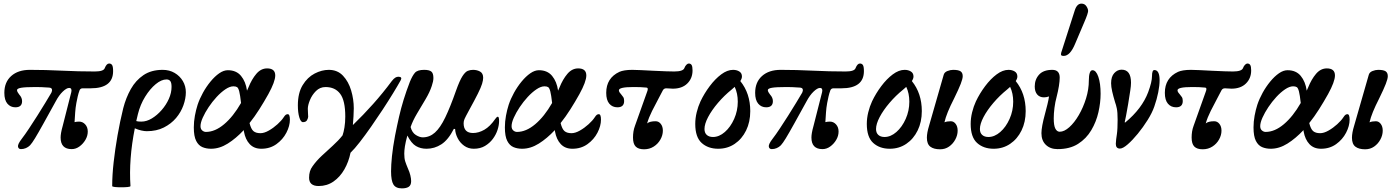

<svg xmlns="http://www.w3.org/2000/svg" viewBox="-20 -811 7708 1061"><path d="M96 13Q82 13 79.5 -0.5Q77 -14 101 -45Q118 -67 140.5 -101Q163 -135 186.5 -172Q210 -209 230.5 -243Q251 -277 264 -299Q269 -309 267 -317.5Q265 -326 251 -327Q224 -329 208 -329.5Q192 -330 175 -330Q120 -330 97 -326Q74 -322 74 -313Q74 -307 78.5 -300Q83 -293 86 -289Q95 -279 98.5 -270Q102 -261 102 -252Q102 -218 65 -218Q38 -218 21 -238Q4 -258 4 -298Q4 -357 42 -391Q80 -425 145 -425Q231 -425 322 -420.5Q413 -416 504 -416Q553 -416 559 -435Q569 -460 583 -460Q594 -460 599.5 -451.5Q605 -443 605 -418Q605 -323 481 -323H437Q425 -323 420 -313Q413 -294 409.5 -278Q406 -262 402 -242Q397 -214 395.5 -190Q394 -166 392 -136Q403 -139 417 -139Q437 -139 451 -123.5Q465 -108 465 -84Q465 -60 452 -38Q439 -16 419 -1.5Q399 13 376 13Q315 13 315 -51Q315 -62 317.5 -77Q320 -92 327 -117L374 -302Q379 -325 362 -325Q348 -325 327 -305Q306 -285 288 -251L220 -128Q190 -74 173.5 -47Q157 -20 146 -8Q136 2 123 7.5Q110 13 96 13Z M600 217Q600 157 608 85.5Q616 14 629.5 -63Q643 -140 661 -213Q676 -271 703 -319Q730 -367 773 -396Q816 -425 879 -425Q916 -425 945 -408Q974 -391 990.5 -363Q1007 -335 1007 -301Q1007 -267 993.5 -229Q980 -191 953 -159Q926 -127 885.5 -106.5Q845 -86 791 -86Q778 -86 760.5 -90Q743 -94 725 -102Q691 69 701 217Q701 221 685.5 222.5Q670 224 650.5 224Q631 224 615.5 222.5Q600 221 600 217ZM742 -180Q737 -161 733 -142Q741 -139 761 -139Q790 -139 819 -156.5Q848 -174 873 -202.5Q898 -231 913 -264.5Q928 -298 928 -331Q928 -354 921 -363Q914 -372 900 -372Q872 -372 840.5 -346Q809 -320 782 -276.5Q755 -233 742 -180Z M1146 11Q1120 11 1098.5 2Q1077 -7 1064 -32.5Q1051 -58 1051 -107Q1051 -139 1057 -171.5Q1063 -204 1072 -232Q1083 -265 1101.5 -298.5Q1120 -332 1143.5 -360.5Q1167 -389 1191.5 -406Q1216 -423 1239 -423Q1286 -423 1312 -391.5Q1338 -360 1345 -310Q1349 -319 1353 -328Q1371 -373 1396.5 -403Q1422 -433 1456 -433Q1501 -433 1501 -394Q1501 -360 1463 -291Q1439 -248 1413 -207Q1387 -166 1359 -131Q1367 -98 1380.5 -86.5Q1394 -75 1419 -75Q1440 -75 1465.5 -89.5Q1491 -104 1513.5 -124.5Q1536 -145 1547 -162Q1554 -173 1559 -176.5Q1564 -180 1570 -180Q1582 -180 1582 -150Q1582 -115 1562.5 -77.5Q1543 -40 1507.5 -14.5Q1472 11 1424 11Q1384 11 1360 -14.5Q1336 -40 1328 -84Q1328 -86 1327 -92Q1284 -46 1238.5 -17.5Q1193 11 1146 11ZM1088 -114Q1088 -98 1097.5 -90Q1107 -82 1118 -82Q1168 -82 1218.5 -124.5Q1269 -167 1312 -242Q1307 -287 1302 -306Q1297 -325 1290 -329.5Q1283 -334 1270 -334Q1250 -334 1225.5 -317.5Q1201 -301 1177 -275Q1153 -249 1133 -219Q1113 -189 1100.5 -161Q1088 -133 1088 -114Z M1741 217Q1688 217 1688 171Q1688 133 1707 108Q1728 78 1758 50Q1788 22 1819 -6Q1850 -34 1873 -63Q1879 -80 1883.5 -107Q1888 -134 1888 -167Q1888 -255 1860 -292.5Q1832 -330 1779 -330Q1748 -330 1726 -308Q1704 -286 1692.5 -257.5Q1681 -229 1681 -210Q1681 -191 1682 -185Q1683 -179 1683 -166Q1683 -159 1677 -147.5Q1671 -136 1654 -136Q1642 -136 1634 -162.5Q1626 -189 1626 -229Q1626 -297 1652.5 -340.5Q1679 -384 1718.5 -404.5Q1758 -425 1797 -425Q1845 -425 1875.5 -392.5Q1906 -360 1920.5 -311Q1935 -262 1935 -212Q1935 -193 1933.5 -169Q1932 -145 1930 -120Q1988 -176 2042 -236.5Q2096 -297 2145 -363Q2156 -377 2164.5 -382Q2173 -387 2181 -387Q2205 -387 2194 -367Q2178 -338 2152 -295.5Q2126 -253 2094.5 -205Q2063 -157 2030.5 -110.5Q1998 -64 1968.5 -26Q1939 12 1917 33Q1907 83 1883 125Q1859 167 1823 192Q1787 217 1741 217Z M2201 230Q2167 230 2154 208.5Q2141 187 2141 136Q2141 101 2146 52Q2151 3 2163 -61Q2174 -117 2185 -165Q2196 -213 2210.5 -260Q2225 -307 2245 -359Q2259 -393 2273 -409Q2287 -425 2324 -425Q2351 -425 2363 -416Q2375 -407 2375 -380Q2375 -362 2366 -336Q2355 -302 2331.5 -262.5Q2308 -223 2284.5 -183.5Q2261 -144 2249 -109Q2257 -78 2278 -65Q2299 -52 2316 -52Q2354 -52 2383.5 -78.5Q2413 -105 2440.5 -162Q2468 -219 2500 -310Q2520 -366 2535.5 -390Q2551 -414 2565 -419.5Q2579 -425 2594 -425Q2616 -425 2633 -415.5Q2650 -406 2650 -381Q2650 -368 2644 -348Q2638 -328 2620.5 -293Q2603 -258 2570 -198Q2552 -165 2547 -153.5Q2542 -142 2542 -130Q2542 -76 2594 -76Q2625 -76 2656.5 -94Q2688 -112 2717 -154Q2725 -166 2731 -166Q2738 -166 2738 -142Q2738 -120 2729.5 -93.5Q2721 -67 2703.5 -43.5Q2686 -20 2660 -4.5Q2634 11 2598 11Q2568 11 2545 -5.5Q2522 -22 2509 -47.5Q2496 -73 2495 -98L2488 -99Q2457 -38 2419 -13.5Q2381 11 2337 11Q2304 11 2278.5 -4Q2253 -19 2231 -62Q2221 -25 2217.5 -2Q2214 21 2214 38Q2214 64 2219 80Q2224 96 2235 122Q2243 139 2247.5 157.5Q2252 176 2252 190Q2252 212 2239 221Q2226 230 2201 230Z M2865 11Q2839 11 2817.5 2Q2796 -7 2783 -32.5Q2770 -58 2770 -107Q2770 -139 2776 -171.5Q2782 -204 2791 -232Q2802 -265 2820.5 -298.5Q2839 -332 2862.5 -360.5Q2886 -389 2910.5 -406Q2935 -423 2958 -423Q3005 -423 3031 -391.5Q3057 -360 3064 -310Q3068 -319 3072 -328Q3090 -373 3115.5 -403Q3141 -433 3175 -433Q3220 -433 3220 -394Q3220 -360 3182 -291Q3158 -248 3132 -207Q3106 -166 3078 -131Q3086 -98 3099.5 -86.5Q3113 -75 3138 -75Q3159 -75 3184.5 -89.5Q3210 -104 3232.5 -124.5Q3255 -145 3266 -162Q3273 -173 3278 -176.5Q3283 -180 3289 -180Q3301 -180 3301 -150Q3301 -115 3281.5 -77.5Q3262 -40 3226.5 -14.5Q3191 11 3143 11Q3103 11 3079 -14.5Q3055 -40 3047 -84Q3047 -86 3046 -92Q3003 -46 2957.5 -17.5Q2912 11 2865 11ZM2807 -114Q2807 -98 2816.5 -90Q2826 -82 2837 -82Q2887 -82 2937.5 -124.5Q2988 -167 3031 -242Q3026 -287 3021 -306Q3016 -325 3009 -329.5Q3002 -334 2989 -334Q2969 -334 2944.5 -317.5Q2920 -301 2896 -275Q2872 -249 2852 -219Q2832 -189 2819.5 -161Q2807 -133 2807 -114Z M3539 14Q3508 14 3493 -1Q3478 -16 3478 -51Q3478 -68 3480.5 -84Q3483 -100 3489 -116L3556 -304Q3565 -326 3552 -327Q3532 -329 3517.5 -329.5Q3503 -330 3479 -330Q3400 -330 3400 -312Q3400 -306 3404.5 -299.5Q3409 -293 3413 -289Q3419 -282 3424 -274.5Q3429 -267 3429 -253Q3429 -218 3392 -218Q3364 -218 3347 -238Q3330 -258 3330 -298Q3330 -380 3403 -414Q3414 -419 3432 -422Q3450 -425 3474 -425Q3492 -425 3521.5 -423.5Q3551 -422 3591 -420Q3632 -418 3660.5 -417Q3689 -416 3706 -416Q3755 -416 3762 -435Q3766 -446 3773 -453Q3780 -460 3786 -460Q3797 -460 3802 -451.5Q3807 -443 3807 -422Q3807 -378 3778 -349.5Q3749 -321 3698 -321Q3688 -321 3680 -322Q3672 -323 3662 -323Q3649 -323 3643 -312L3622 -272Q3602 -235 3583.5 -198Q3565 -161 3556 -129Q3570 -141 3603 -141Q3620 -141 3631.5 -126.5Q3643 -112 3643 -89Q3643 -64 3629.5 -40Q3616 -16 3592.5 -1Q3569 14 3539 14Z M3949 11Q3893 11 3857.5 -21Q3822 -53 3822 -126Q3822 -158 3830 -190.5Q3838 -223 3851 -251Q3872 -295 3902 -335Q3932 -375 3965.5 -400Q3999 -425 4031 -425Q4051 -425 4065.5 -416Q4080 -407 4080 -388Q4080 -377 4071 -363Q4126 -295 4126 -197Q4126 -137 4103 -90Q4080 -43 4040 -16Q4000 11 3949 11ZM3873 -98Q3873 -77 3885.5 -65.5Q3898 -54 3920 -54Q3954 -54 3985.5 -81.5Q4017 -109 4037 -154Q4057 -199 4057 -249Q4057 -295 4040 -331Q4033 -324 4023 -316Q3982 -283 3947.5 -242.5Q3913 -202 3893 -164Q3873 -126 3873 -98Z M4245 13Q4231 13 4228.5 -0.5Q4226 -14 4250 -45Q4267 -67 4289.5 -101Q4312 -135 4335.5 -172Q4359 -209 4379.5 -243Q4400 -277 4413 -299Q4418 -309 4416 -317.5Q4414 -326 4400 -327Q4373 -329 4357 -329.5Q4341 -330 4324 -330Q4269 -330 4246 -326Q4223 -322 4223 -313Q4223 -307 4227.5 -300Q4232 -293 4235 -289Q4244 -279 4247.5 -270Q4251 -261 4251 -252Q4251 -218 4214 -218Q4187 -218 4170 -238Q4153 -258 4153 -298Q4153 -357 4191 -391Q4229 -425 4294 -425Q4380 -425 4471 -420.5Q4562 -416 4653 -416Q4702 -416 4708 -435Q4718 -460 4732 -460Q4743 -460 4748.5 -451.5Q4754 -443 4754 -418Q4754 -323 4630 -323H4586Q4574 -323 4569 -313Q4562 -294 4558.5 -278Q4555 -262 4551 -242Q4546 -214 4544.5 -190Q4543 -166 4541 -136Q4552 -139 4566 -139Q4586 -139 4600 -123.5Q4614 -108 4614 -84Q4614 -60 4601 -38Q4588 -16 4568 -1.5Q4548 13 4525 13Q4464 13 4464 -51Q4464 -62 4466.5 -77Q4469 -92 4476 -117L4523 -302Q4528 -325 4511 -325Q4497 -325 4476 -305Q4455 -285 4437 -251L4369 -128Q4339 -74 4322.5 -47Q4306 -20 4295 -8Q4285 2 4272 7.5Q4259 13 4245 13Z M4897 11Q4841 11 4805.5 -21Q4770 -53 4770 -126Q4770 -158 4778 -190.5Q4786 -223 4799 -251Q4820 -295 4850 -335Q4880 -375 4913.5 -400Q4947 -425 4979 -425Q4999 -425 5013.5 -416Q5028 -407 5028 -388Q5028 -377 5019 -363Q5074 -295 5074 -197Q5074 -137 5051 -90Q5028 -43 4988 -16Q4948 11 4897 11ZM4821 -98Q4821 -77 4833.5 -65.5Q4846 -54 4868 -54Q4902 -54 4933.5 -81.5Q4965 -109 4985 -154Q5005 -199 5005 -249Q5005 -295 4988 -331Q4981 -324 4971 -316Q4930 -283 4895.5 -242.5Q4861 -202 4841 -164Q4821 -126 4821 -98Z M5175 14Q5140 14 5121 -0.5Q5102 -15 5102 -50Q5102 -77 5114 -116L5195 -398Q5199 -412 5215.5 -418.5Q5232 -425 5247 -425Q5276 -425 5288 -417Q5300 -409 5300 -390Q5300 -376 5289 -347.5Q5278 -319 5252 -266Q5231 -225 5218 -193Q5205 -161 5199 -135Q5213 -141 5234 -141Q5250 -141 5261 -126.5Q5272 -112 5272 -89Q5272 -64 5259 -40Q5246 -16 5224.5 -1Q5203 14 5175 14Z M5471 11Q5415 11 5379.5 -21Q5344 -53 5344 -126Q5344 -158 5352 -190.5Q5360 -223 5373 -251Q5394 -295 5424 -335Q5454 -375 5487.5 -400Q5521 -425 5553 -425Q5573 -425 5587.5 -416Q5602 -407 5602 -388Q5602 -377 5593 -363Q5648 -295 5648 -197Q5648 -137 5625 -90Q5602 -43 5562 -16Q5522 11 5471 11ZM5395 -98Q5395 -77 5407.5 -65.5Q5420 -54 5442 -54Q5476 -54 5507.5 -81.5Q5539 -109 5559 -154Q5579 -199 5579 -249Q5579 -295 5562 -331Q5555 -324 5545 -316Q5504 -283 5469.5 -242.5Q5435 -202 5415 -164Q5395 -126 5395 -98Z M5824 13Q5784 13 5759.5 -10.5Q5735 -34 5735 -75Q5735 -110 5755 -183Q5762 -209 5768 -233.5Q5774 -258 5777 -278Q5762 -273 5749 -273Q5725 -273 5711.5 -289Q5698 -305 5698 -333Q5698 -372 5722 -398.5Q5746 -425 5795 -425Q5836 -425 5836 -382Q5836 -363 5831.5 -335Q5827 -307 5819 -276Q5811 -247 5807 -215Q5803 -183 5803 -157Q5803 -117 5812 -100Q5821 -83 5836 -83Q5861 -83 5889 -108Q5917 -133 5941.5 -175Q5966 -217 5981.5 -267Q5997 -317 5997 -367Q5997 -393 6002 -408Q6007 -423 6017 -423Q6037 -423 6049.5 -386.5Q6062 -350 6062 -293Q6062 -244 6050 -191Q6038 -138 6010.5 -91.5Q5983 -45 5937.5 -16Q5892 13 5824 13ZM5858 -502Q5843 -502 5843 -510Q5843 -516 5844 -519L5919 -753Q5931 -791 5956 -791Q5974 -791 5983.5 -776.5Q5993 -762 5993 -750Q5993 -745 5988 -729.5Q5983 -714 5970 -684L5922 -571Q5894 -502 5858 -502Z M6169 10Q6146 10 6146 -16Q6146 -26 6148 -41.5Q6150 -57 6152 -70Q6154 -83 6155 -104Q6156 -125 6156 -150Q6156 -191 6151.5 -212Q6147 -233 6142 -246Q6132 -279 6126 -305.5Q6120 -332 6120 -351Q6120 -388 6137.5 -407Q6155 -426 6178 -426Q6230 -426 6230 -354Q6230 -337 6226 -311Q6222 -285 6214 -235Q6208 -201 6203 -173.5Q6198 -146 6195 -135L6198 -134Q6291 -211 6325 -302Q6346 -359 6346 -390Q6346 -424 6359 -424Q6388 -424 6388 -367Q6388 -339 6380.5 -301Q6373 -263 6359 -223Q6347 -188 6322 -148Q6297 -108 6267.5 -72Q6238 -36 6211.5 -13Q6185 10 6169 10Z M6626 14Q6595 14 6580 -1Q6565 -16 6565 -51Q6565 -68 6567.5 -84Q6570 -100 6576 -116L6643 -304Q6652 -326 6639 -327Q6619 -329 6604.5 -329.5Q6590 -330 6566 -330Q6487 -330 6487 -312Q6487 -306 6491.5 -299.5Q6496 -293 6500 -289Q6506 -282 6511 -274.5Q6516 -267 6516 -253Q6516 -218 6479 -218Q6451 -218 6434 -238Q6417 -258 6417 -298Q6417 -380 6490 -414Q6501 -419 6519 -422Q6537 -425 6561 -425Q6579 -425 6608.5 -423.5Q6638 -422 6678 -420Q6719 -418 6747.5 -417Q6776 -416 6793 -416Q6842 -416 6849 -435Q6853 -446 6860 -453Q6867 -460 6873 -460Q6884 -460 6889 -451.5Q6894 -443 6894 -422Q6894 -378 6865 -349.5Q6836 -321 6785 -321Q6775 -321 6767 -322Q6759 -323 6749 -323Q6736 -323 6730 -312L6709 -272Q6689 -235 6670.5 -198Q6652 -161 6643 -129Q6657 -141 6690 -141Q6707 -141 6718.5 -126.5Q6730 -112 6730 -89Q6730 -64 6716.5 -40Q6703 -16 6679.5 -1Q6656 14 6626 14Z M7002 11Q6976 11 6954.5 2Q6933 -7 6920 -32.5Q6907 -58 6907 -107Q6907 -139 6913 -171.5Q6919 -204 6928 -232Q6939 -265 6957.5 -298.5Q6976 -332 6999.5 -360.5Q7023 -389 7047.5 -406Q7072 -423 7095 -423Q7142 -423 7168 -391.5Q7194 -360 7201 -310Q7205 -319 7209 -328Q7227 -373 7252.5 -403Q7278 -433 7312 -433Q7357 -433 7357 -394Q7357 -360 7319 -291Q7295 -248 7269 -207Q7243 -166 7215 -131Q7223 -98 7236.5 -86.5Q7250 -75 7275 -75Q7296 -75 7321.5 -89.5Q7347 -104 7369.5 -124.5Q7392 -145 7403 -162Q7410 -173 7415 -176.5Q7420 -180 7426 -180Q7438 -180 7438 -150Q7438 -115 7418.5 -77.5Q7399 -40 7363.5 -14.5Q7328 11 7280 11Q7240 11 7216 -14.5Q7192 -40 7184 -84Q7184 -86 7183 -92Q7140 -46 7094.5 -17.5Q7049 11 7002 11ZM6944 -114Q6944 -98 6953.5 -90Q6963 -82 6974 -82Q7024 -82 7074.5 -124.5Q7125 -167 7168 -242Q7163 -287 7158 -306Q7153 -325 7146 -329.5Q7139 -334 7126 -334Q7106 -334 7081.5 -317.5Q7057 -301 7033 -275Q7009 -249 6989 -219Q6969 -189 6956.5 -161Q6944 -133 6944 -114Z M7524 14Q7489 14 7470 -0.5Q7451 -15 7451 -50Q7451 -77 7463 -116L7544 -398Q7548 -412 7564.5 -418.5Q7581 -425 7596 -425Q7625 -425 7637 -417Q7649 -409 7649 -390Q7649 -376 7638 -347.5Q7627 -319 7601 -266Q7580 -225 7567 -193Q7554 -161 7548 -135Q7562 -141 7583 -141Q7599 -141 7610 -126.5Q7621 -112 7621 -89Q7621 -64 7608 -40Q7595 -16 7573.5 -1Q7552 14 7524 14Z"/></svg>

Font: Junicode
Style: Bold Italic
Weight: 700
Italic angle: -11°
Designer: Peter S. Baker
Version: Version 2.100; ttfautohint (v1.8.4)